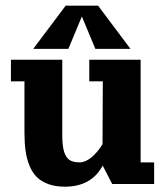

<svg xmlns="http://www.w3.org/2000/svg" viewBox="-20 -665 597 694"><path d="M451.7 -488.3H324.7L275.9 -605.5L227.1 -488.3H100.1L217.3 -644.5H334.5ZM19.5 -449.2H205.1V-175.8Q205.1 -137.2 212 -115.7Q219 -94.2 232.1 -86.2Q245.1 -78.1 267.6 -78.1Q288.1 -78.1 309.7 -95.5Q331.3 -112.8 350.6 -143.8L351.6 -371.1H302.7V-449.2H488.3V-78.1H537.1V0H385.5L351.3 -66.4Q310.1 9.8 214.8 9.8Q180.7 9.8 155 0.5Q129.4 -8.8 113 -25Q96.7 -41.3 86.5 -66.3Q76.4 -91.3 72.4 -120Q68.4 -148.7 68.4 -185.5V-371.1H19.5Z"/></svg>

Font: Orelega One
Style: Regular
Weight: 400
Version: Version 1.1 ; ttfautohint (v1.8.3)